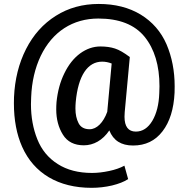

<svg xmlns="http://www.w3.org/2000/svg" viewBox="-20 -715 935 957"><path d="M850.1 -252.9C850.6 -263.7 850.6 -274.4 850.6 -284.7C850.6 -361.3 836.9 -431.2 810.1 -494.1C782.7 -557.1 739.7 -606.4 681.6 -642.1C623 -677.7 553.2 -695.3 472.2 -695.3C392.1 -695.3 320.8 -675.8 258.3 -636.2C195.3 -596.7 146 -541.5 109.9 -470.7C73.7 -399.4 53.7 -319.3 49.8 -230C49.3 -219.7 49.3 -210 49.3 -200.2C49.3 -117.2 63 -44.9 90.3 16.6C149.4 149.4 271 221.2 436.5 221.2C470.7 221.2 504.9 217.3 538.6 209.5C572.3 201.2 598.6 190.9 618.7 177.7L600.1 110.8C579.1 122.1 554.2 130.9 524.4 137.2C494.6 143.6 465.8 147 438.5 147C371.1 147 314 132.3 267.6 102.5C220.7 72.8 187 31.7 166 -21C145 -73.2 134.3 -131.8 134.3 -195.8C134.3 -207 134.8 -218.8 135.3 -230C138.2 -307.1 154.3 -376 183.1 -436.5C241.2 -557.1 342.8 -622.6 470.2 -622.6C574.2 -622.6 651.4 -592.3 700.7 -531.7C750 -470.7 774.9 -388.7 774.9 -284.7C774.9 -273.9 774.4 -262.7 773.9 -251C772 -194.3 760.3 -148.4 739.3 -112.8C717.8 -77.1 690.4 -59.1 657.2 -59.1C619.6 -59.1 600.6 -84 600.6 -133.3C600.6 -140.1 601.1 -147.5 601.6 -155.8L627 -430.7C598.6 -452.1 574.2 -466.3 553.2 -473.1C532.2 -480 507.8 -483.4 480.5 -483.4C444.8 -483.4 411.1 -471.7 379.4 -448.7C347.7 -425.3 321.3 -392.1 300.8 -349.6C279.8 -307.1 267.1 -259.3 261.7 -206.1C260.7 -193.4 260.3 -181.2 260.3 -169.9C260.3 -121.1 271.5 -79.1 293.5 -43.9C315.4 -8.3 350.6 9.3 397.9 9.3C446.3 9.3 491.7 -15.6 524.9 -64.9C544.9 -14.6 584 10.3 643.1 10.3C705.1 10.3 753.9 -13.2 790 -60.5C826.2 -107.4 846.2 -171.4 850.1 -252.9ZM357.4 -206.1C369.6 -338.9 417 -407.7 489.3 -407.7C504.4 -407.7 520.5 -404.8 536.6 -398.4L514.6 -157.7C495.1 -103.5 461.9 -70.8 426.8 -70.8C400.4 -70.8 381.8 -81.1 371.6 -101.1C361.3 -121.1 356 -145 356 -173.8C356 -184.1 356.4 -194.8 357.4 -206.1Z"/></svg>

Font: Shabnam Medium
Style: Regular
Weight: 500
Foundry: DejaVu fonts team - Redesigned by Saber Rastikerdar - Based on Vazir font
Version: Version 5.0.1